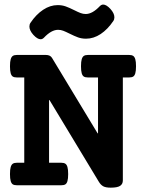

<svg xmlns="http://www.w3.org/2000/svg" viewBox="-20 -824 640 854"><path d="M585 -529.3Q585 -508.8 581.8 -498Q578.6 -487.3 572.3 -483.4Q565.9 -479.5 554.2 -479.5H526.4V-21.5Q526.4 -5.4 514.2 2.7Q502 10.7 472.7 10.7Q450.2 10.7 439.2 4.6Q428.2 -1.5 419.9 -15.1L200.2 -378.9H198.2V-100.1H252.4Q264.2 -100.1 270.5 -95.9Q276.9 -91.8 280 -81.1Q283.2 -70.3 283.2 -49.8Q283.2 -29.3 280 -18.6Q276.9 -7.8 270.5 -3.9Q264.2 0 252.4 0H55.2Q43.5 0 37.1 -3.9Q30.8 -7.8 27.6 -18.6Q24.4 -29.3 24.4 -49.8Q24.4 -70.3 27.6 -81.1Q30.8 -91.8 37.1 -95.9Q43.5 -100.1 55.2 -100.1H87.9V-479.5H55.2Q43.5 -479.5 37.1 -483.4Q30.8 -487.3 27.6 -498Q24.4 -508.8 24.4 -529.3Q24.4 -549.8 27.6 -560.5Q30.8 -571.3 37.1 -575.4Q43.5 -579.6 55.2 -579.6H184.1Q203.6 -579.6 211.4 -566.4L414.1 -231H416V-479.5H371.1Q359.4 -479.5 353 -483.4Q346.7 -487.3 343.5 -498Q340.3 -508.8 340.3 -529.3Q340.3 -549.8 343.5 -560.5Q346.7 -571.3 353 -575.4Q359.4 -579.6 371.1 -579.6H554.2Q565.9 -579.6 572.3 -575.4Q578.6 -571.3 581.8 -560.5Q585 -549.8 585 -529.3ZM310.1 -778.8Q327.6 -770 338.6 -765.9Q349.6 -761.7 361.3 -761.7Q391.1 -761.7 424.3 -796.9Q431.2 -803.7 439 -803.7Q453.1 -803.7 471.2 -784.2Q488.8 -764.6 488.8 -747.1Q488.8 -737.3 483.9 -730.5Q459 -693.4 427.7 -672.6Q396.5 -651.9 362.8 -651.9Q343.3 -651.9 327.1 -657.7Q311 -663.6 289.6 -674.3Q272 -683.1 261 -687.3Q250 -691.4 238.3 -691.4Q208.5 -691.4 175.3 -656.2Q168.5 -649.4 160.6 -649.4Q146.5 -649.4 128.4 -668.9Q110.8 -688.5 110.8 -706.1Q110.8 -715.8 115.7 -722.7Q140.6 -759.8 171.9 -780.5Q203.1 -801.3 236.8 -801.3Q256.3 -801.3 272.5 -795.4Q288.6 -789.6 310.1 -778.8Z"/></svg>

Font: Courier Prime
Style: Bold
Weight: 700
Designer: Alan Dague-Greene, Quote-Unquote Apps
Foundry: Quote-Unquote Apps
Version: Version 3.018